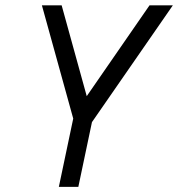

<svg xmlns="http://www.w3.org/2000/svg" viewBox="-20 -704 683 736"><path d="M205.6 12.2 260.7 -249.5 140.6 -683.6H216.3L312.5 -335.4L553.2 -683.6H642.6L332.5 -235.8L280.3 12.2Z"/></svg>

Font: Anka/Coder
Style: Italic
Weight: 400
Italic angle: -12°
Monospace: yes
Version: Version 001.100